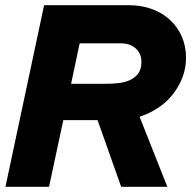

<svg xmlns="http://www.w3.org/2000/svg" viewBox="-20 -720 737 740"><path d="M1 0Q39 -176 75.5 -350Q112 -524 150 -700H476Q524 -700 564.5 -685.5Q605 -671 634.5 -644Q664 -617 680.5 -579.5Q697 -542 697 -497Q697 -457 683 -421Q669 -385 645 -355Q621 -325 588 -303.5Q555 -282 518 -270Q545 -202 571.5 -135Q598 -68 625 0H447Q424 -65 401.5 -128.5Q379 -192 356 -257H224Q210 -192 196.5 -128.5Q183 -65 169 0ZM446 -553H287L254 -397H385Q410 -397 435 -399.5Q460 -402 480 -411Q500 -420 512.5 -436.5Q525 -453 525 -481Q525 -514 503 -533.5Q481 -553 446 -553Z"/></svg>

Font: Rosa Sans Black
Style: Italic
Weight: 900
Italic angle: -12°
Designer: Pentagram / MCKL
Foundry: Pentagram / MCKL
Version: Version 1.005;September 16, 2019;FontCreator 11.5.0.2425 64-